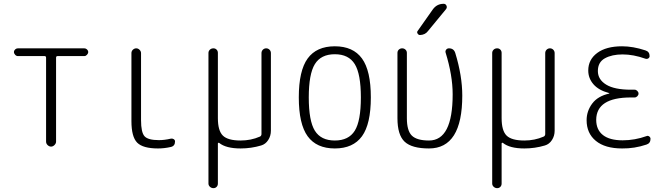

<svg xmlns="http://www.w3.org/2000/svg" viewBox="-20 -775 3540 1015"><path d="M74.2 -478.5Q66.4 -478.5 60.1 -485.4Q53.7 -492.2 53.7 -500Q53.7 -507.8 60.1 -513.7Q66.4 -519.5 74.2 -519.5H425.8Q433.6 -519.5 439.9 -513.7Q446.3 -507.8 446.3 -500Q446.3 -492.2 439.9 -485.4Q433.6 -478.5 425.8 -478.5H284.2Q276.4 -478.5 276.4 -469.7V-26.4Q276.4 -16.6 268.1 -8.3Q259.8 0 250 0Q240.2 0 231.9 -7.8Q223.6 -15.6 223.6 -26.4V-469.7Q223.6 -478.5 215.8 -478.5Z M815.4 9.8Q735.4 9.8 705.1 -21Q674.8 -51.8 674.8 -134.8V-494.1Q674.8 -504.9 682.6 -512.2Q690.4 -519.5 700.2 -519.5Q710 -519.5 717.8 -511.7Q725.6 -503.9 725.6 -494.1V-139.6Q725.6 -75.2 744.1 -54.7Q762.7 -34.2 820.3 -34.2Q849.6 -34.2 882.8 -42Q890.6 -43.9 897.9 -39.6Q905.3 -35.2 905.3 -27.3Q905.3 -2.9 882.8 2Q848.6 9.8 815.4 9.8Z M1108.4 219.7Q1097.7 219.7 1089.8 212.4Q1082 205.1 1082 195.3V-495.1Q1082 -504.9 1089.4 -512.2Q1096.7 -519.5 1108.4 -519.5Q1118.2 -519.5 1125 -512.7Q1131.8 -505.9 1131.8 -495.1V-150.4Q1131.8 -84 1158.2 -58.1Q1184.6 -32.2 1252 -32.2Q1306.6 -32.2 1353.5 -52.7Q1361.3 -55.7 1362.3 -65.4V-494.1Q1362.3 -504.9 1369.6 -512.2Q1377 -519.5 1387.2 -519.5Q1397.5 -519.5 1404.8 -512.2Q1412.1 -504.9 1412.1 -494.1V-84Q1412.1 -56.6 1397.9 -34.7Q1383.8 -12.7 1360.4 -5.9Q1307.6 9.8 1252 9.8Q1174.8 9.8 1138.7 -19.5Q1137.7 -21.5 1134.8 -20Q1131.8 -18.6 1131.8 -16.6V195.3Q1131.8 206.1 1125 212.9Q1118.2 219.7 1108.4 219.7Z M1855.5 -436Q1823.2 -488.3 1750 -488.3Q1676.8 -488.3 1644.5 -436Q1612.3 -383.8 1612.3 -259.8Q1612.3 -135.7 1644.5 -84Q1676.8 -32.2 1750 -32.2Q1823.2 -32.2 1855.5 -84Q1887.7 -135.7 1887.7 -259.8Q1887.7 -383.8 1855.5 -436ZM1893.6 -54.7Q1846.7 9.8 1750 9.8Q1653.3 9.8 1606.4 -54.7Q1559.6 -119.1 1559.6 -260.3Q1559.6 -401.4 1606.4 -465.8Q1653.3 -530.3 1750 -530.3Q1846.7 -530.3 1893.6 -465.8Q1940.4 -401.4 1940.4 -260.3Q1940.4 -119.1 1893.6 -54.7Z M2248 9.8Q2157.2 9.8 2119.1 -25.9Q2081.1 -61.5 2081.1 -150.4V-495.1Q2081.1 -505.9 2088.4 -512.7Q2095.7 -519.5 2106 -519.5Q2116.2 -519.5 2123.5 -512.7Q2130.9 -505.9 2130.9 -495.1V-150.4Q2130.9 -84 2157.2 -58.1Q2183.6 -32.2 2248 -32.2Q2373 -32.2 2373 -276.4Q2373 -376 2335.9 -496.1Q2333 -504.9 2338.4 -512.2Q2343.8 -519.5 2353.5 -519.5Q2378.9 -519.5 2386.7 -495.1Q2423.8 -374 2423.8 -269.5Q2423.8 9.8 2248 9.8ZM2325.2 -754.9Q2335.9 -754.9 2340.3 -745.1Q2344.7 -735.4 2337.9 -726.6L2242.2 -610.4Q2227.5 -590.8 2200.2 -589.8Q2192.4 -589.8 2187.5 -597.7Q2182.6 -605.5 2188.5 -612.3L2267.6 -724.6Q2289.1 -754.9 2325.2 -754.9Z M2608.4 219.7Q2597.7 219.7 2589.8 212.4Q2582 205.1 2582 195.3V-495.1Q2582 -504.9 2589.4 -512.2Q2596.7 -519.5 2608.4 -519.5Q2618.2 -519.5 2625 -512.7Q2631.8 -505.9 2631.8 -495.1V-150.4Q2631.8 -84 2658.2 -58.1Q2684.6 -32.2 2752 -32.2Q2806.6 -32.2 2853.5 -52.7Q2861.3 -55.7 2862.3 -65.4V-494.1Q2862.3 -504.9 2869.6 -512.2Q2877 -519.5 2887.2 -519.5Q2897.5 -519.5 2904.8 -512.2Q2912.1 -504.9 2912.1 -494.1V-84Q2912.1 -56.6 2897.9 -34.7Q2883.8 -12.7 2860.4 -5.9Q2807.6 9.8 2752 9.8Q2674.8 9.8 2638.7 -19.5Q2637.7 -21.5 2634.8 -20Q2631.8 -18.6 2631.8 -16.6V195.3Q2631.8 206.1 2625 212.9Q2618.2 219.7 2608.4 219.7Z M3200.2 -280.3Q3201.2 -280.3 3201.2 -281.2Q3201.2 -283.2 3199.2 -283.2Q3144.5 -297.9 3117.2 -329.6Q3089.8 -361.3 3089.8 -402.3Q3089.8 -460 3137.2 -495.1Q3184.6 -530.3 3268.6 -530.3Q3326.2 -530.3 3391.6 -508.8Q3414.1 -502 3414.1 -478.5Q3414.1 -470.7 3407.2 -466.3Q3400.4 -461.9 3391.6 -464.8Q3328.1 -487.3 3271.5 -487.3Q3214.8 -487.3 3177.7 -466.8Q3140.6 -446.3 3140.6 -399.4Q3140.6 -354.5 3184.6 -327.6Q3228.5 -300.8 3315.4 -300.8H3335Q3342.8 -300.8 3349.1 -294.4Q3355.5 -288.1 3355.5 -280.3Q3355.5 -272.5 3349.1 -266.1Q3342.8 -259.8 3335 -259.8H3315.4Q3132.8 -259.8 3131.8 -141.6Q3131.8 -88.9 3167.5 -61Q3203.1 -33.2 3271.5 -33.2Q3335.9 -33.2 3398.4 -55.7Q3405.3 -58.6 3412.1 -53.7Q3418.9 -48.8 3418.9 -41Q3418.9 -17.6 3397.5 -10.7Q3334 10.7 3268.6 9.8Q3178.7 9.8 3129.9 -30.3Q3081.1 -70.3 3081.1 -139.6Q3081.1 -187.5 3110.4 -227.1Q3139.6 -266.6 3200.2 -280.3Z"/></svg>

Font: Rounded Mgen+ 1mn light
Style: Regular
Weight: 200
Designer: [Source Han Sans]
Ryoko NISHIZUKA  (kana & ideographs); Paul D. Hunt (Latin, Greek & Cyrillic); Wenlong ZHANG  (bopomofo
Version: Version 1.059.20150602